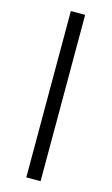

<svg xmlns="http://www.w3.org/2000/svg" viewBox="-122 -837 513 882"><g transform="rotate(15 134.0 -395.5)"><path d="M100 -791H168V0H100Z"/></g></svg>

Font: Krub
Style: Regular
Weight: 400
Designer: Ekaluck Peanpanawate
Foundry: Cadson Demak Co.,Ltd.
Version: Version 1.000; ttfautohint (v1.6)